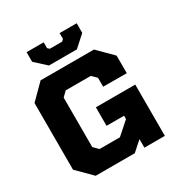

<svg xmlns="http://www.w3.org/2000/svg" viewBox="-209 -1115 1237 1284"><g transform="rotate(-30 409.0 -473.5)"><path d="M259 -795 174 -873V-947H306V-902L320 -889H415L429 -902V-947H561V-873L475 -795ZM161 0 50 -111V-626L161 -737H573L684 -626V-490L502 -491V-560L466 -595H273L237 -560V-178L273 -142H430L526 -227V-253H391V-396H695V0H537V-66L463 0Z"/></g></svg>

Font: Tomorrow
Style: Bold
Weight: 700
Designer: Tony de Marco, Monica Rizzolli
Foundry: Just in Type
Version: Version 2.002